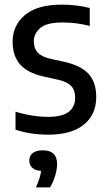

<svg xmlns="http://www.w3.org/2000/svg" viewBox="-20 -572 463 829"><path d="M189.5 9.5Q112 9.5 47 -12V-90Q118 -67.5 188.5 -67.5Q248.5 -67.5 276.5 -89Q304.5 -110.5 304.5 -149.5Q304.5 -183 287.5 -200.5Q270.5 -218 234.5 -227L166 -242Q96.5 -258.5 65.5 -295.2Q34.5 -332 34.5 -391.5Q34.5 -462.5 87.8 -507.2Q141 -552 246.5 -552Q280 -552 310.2 -548.2Q340.5 -544.5 367.5 -537.5V-460Q310.5 -475 250 -475Q181.5 -475 153.8 -451Q126 -427 126 -393.5Q126 -364 141.8 -346Q157.5 -328 194.5 -319L262.5 -304Q333 -287 364.2 -251Q395.5 -215 395.5 -153Q395.5 -77 341.8 -33.8Q288 9.5 189.5 9.5ZM135 237Q145 215 150.2 198.2Q155.5 181.5 157.5 166Q131.5 164 119 152Q106.5 140 106.5 121.5Q106.5 101 121 89Q135.5 77 165 77Q226.5 77 226.5 136.5Q226.5 159 218.2 186.5Q210 214 196 237Z"/></svg>

Font: Encode Sans Semi Condensed Medium
Style: Regular
Weight: 500
Width: 4
Designer: Multiple Designers
Foundry: Impallari Type
Version: Version 3.000; ttfautohint (v1.8.3) -l 8 -r 50 -G 200 -x 14 